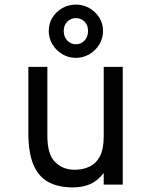

<svg xmlns="http://www.w3.org/2000/svg" viewBox="-20 -801 656 833"><path d="M296 12Q231.5 12 188.5 -12Q145.5 -36 124.2 -88.2Q103 -140.5 103 -225.5V-511H185.5V-211Q185.5 -131 219.2 -97.8Q253 -64.5 303.5 -64.5Q338.5 -64.5 367.2 -77.5Q396 -90.5 413 -122Q430 -153.5 430 -209V-511H512.5V0H430V-50.5Q404 -16.5 371.2 -2.2Q338.5 12 296 12ZM309 -550Q277 -550 250.2 -566Q223.5 -582 207.5 -608.5Q191.5 -635 191.5 -667Q191.5 -699 207.5 -724.8Q223.5 -750.5 250.2 -765.8Q277 -781 309 -781Q341 -781 367.8 -765.8Q394.5 -750.5 410.8 -724.8Q427 -699 427 -667Q427 -635 410.8 -608.2Q394.5 -581.5 367.8 -565.8Q341 -550 309 -550ZM309 -609Q331.5 -609 346.8 -625.2Q362 -641.5 362 -666.5Q362 -692 346.8 -707.2Q331.5 -722.5 309 -722.5Q287.5 -722.5 272 -707.2Q256.5 -692 256.5 -666.5Q256.5 -641.5 272 -625.2Q287.5 -609 309 -609Z"/></svg>

Font: Overpass Mono Light
Style: Regular
Weight: 400
Monospace: yes
Version: Version 4.000